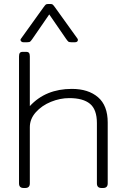

<svg xmlns="http://www.w3.org/2000/svg" viewBox="-20 -939 628 959"><path d="M85 -746 197 -902Q205 -913 208.5 -916Q212 -919 220 -919H232Q240 -919 243.5 -916Q247 -913 255 -902L367 -746Q369 -744 369 -739Q369 -734 365 -731Q361 -728 355 -728H336Q325 -728 321 -731.5Q317 -735 310 -745L226 -867L142 -745Q135 -735 131 -731.5Q127 -728 116 -728H97Q89 -728 84.5 -734Q80 -740 85 -746ZM75 -23V-657Q75 -669 79 -674.5Q83 -680 94 -680H110Q121 -680 125 -674.5Q129 -669 129 -657V-409Q208 -495 339 -495Q421 -495 469.5 -453.5Q518 -412 518 -327V-23Q518 0 495 0H487Q464 0 464 -23V-324Q464 -392 429.5 -420.5Q395 -449 326 -449Q280 -449 234.5 -430.5Q189 -412 159 -378.5Q129 -345 129 -304V-23Q129 0 106 0H98Q75 0 75 -23Z"/></svg>

Font: Mitr ExtraLight
Style: Regular
Weight: 250
Designer: Thanarat Vachiruckul
Foundry: Cadson Demak Co.,Ltd.
Version: Version 1.000